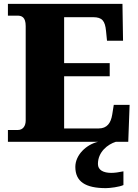

<svg xmlns="http://www.w3.org/2000/svg" viewBox="-20 -734 715 994"><path d="M21 0H488C427 14 370 68 370 130C370 206 422 240 528 240C549 240 598 234 619 224V153C595 158 574 161 556 161C516 161 487 147 487 115C487 52 538 13 580 0H644L651 -191H569L561 -141C554 -97 534 -69 491 -69H312V-339H548V-407H312V-645H462C509 -645 524 -626 529 -573L534 -523H617L614 -714H21V-653H70C92 -653 113 -646 113 -599V-110C113 -82 99 -61 72 -61H21Z"/></svg>

Font: Noto Serif Malayalam Black
Style: Regular
Weight: 900
Designer: Indian type Foundry, Jelle Bosma, Monotype Design Team
Foundry: Monotype Imaging Inc.
Version: Version 2.104